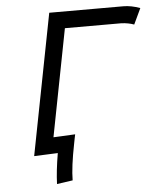

<svg xmlns="http://www.w3.org/2000/svg" viewBox="-54 -682 717 862"><g transform="rotate(-5 304.5 -250.5)"><path d="M200.2 -635.3H534.2Q569.3 -635.3 609.4 -620.6L575.7 -549.3Q550.8 -558.6 518.6 -560.1H264.2L170.4 -76.7L268.6 -81.5Q267.1 -75.7 265.9 -68.8Q264.6 -62 262.9 -53.5Q261.2 -44.9 260.3 -40Q239.7 63 239.3 123.5L168 133.8Q169.9 75.7 183.6 -4.4L76.7 0Z"/></g></svg>

Font: Fantasque Sans Mono
Style: Italic
Weight: 400
Italic angle: -11°
Monospace: yes
Designer: Jany Belluz
Version: Version 1.8.0 ; ttfautohint (v1.8.2)